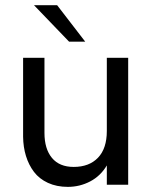

<svg xmlns="http://www.w3.org/2000/svg" viewBox="-20 -710 595 738"><path d="M245.6 -549.8 110.8 -689.9H199.7L307.6 -549.8ZM240.7 8.3Q197.8 8.3 164.3 -7.1Q130.9 -22.5 110.6 -49.3Q90.3 -76.2 79.8 -110.4Q69.3 -144.5 68.8 -184.6V-487.8H150.9V-199.2Q150.9 -137.7 179.7 -103Q208.5 -68.4 263.2 -68.4Q322.8 -68.4 356.7 -103.8Q390.6 -139.2 390.6 -206.5V-487.8H472.7V0H390.6V-74.2Q366.7 -33.7 326.7 -12.7Q286.6 8.3 240.7 8.3Z"/></svg>

Font: HK Grotesk Medium Legacy
Style: Regular
Weight: 500
Designer: Alfredo Marco Pradil
Foundry: Hanken Design Co.
Version: Version 2.022;PS 002.022;hotconv 1.0.88;makeotf.lib2.5.64775